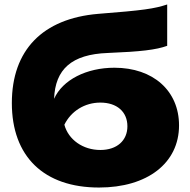

<svg xmlns="http://www.w3.org/2000/svg" viewBox="-20 -822 849 859"><path d="M423 17C639 17 781 -92 781 -261C781 -416 665 -519 492 -519C367 -519 260 -465 222 -380C227 -512 300 -579 462 -585C610 -591 678 -599 728 -617V-802C670 -783 624 -776 419 -760C171 -739 33 -598 33 -361C33 -122 176 17 423 17ZM429 -151C351 -151 286 -197 268 -264C298 -325 359 -363 429 -363C503 -363 550 -322 550 -257C550 -193 503 -151 429 -151Z"/></svg>

Font: Bounded ExtBd
Style: Regular
Weight: 800
Designer: Vlad Churkin
Version: Version 3.0